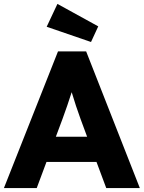

<svg xmlns="http://www.w3.org/2000/svg" viewBox="-21 -963 736 983"><path d="M-1 0 276 -700H420L695 0H523L473 -134H217L167 0ZM299 -354 265 -263H425L391 -355Q380 -385 368 -421Q356 -457 346 -491Q335 -457 323.5 -423Q312 -389 299 -354ZM445 -748 218 -826 273 -943 482 -828Z"/></svg>

Font: Lexend
Style: Bold
Weight: 700
Designer: Bonnie Shaver-Troup, Thomas Jockin
Foundry: Lexend
Version: Version 1.007; ttfautohint (v1.8.3)